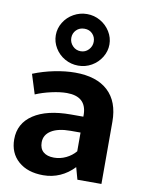

<svg xmlns="http://www.w3.org/2000/svg" viewBox="-92 -903 741 976"><g transform="rotate(10 278.0 -415.0)"><path d="M416 -705.1Q416 -669.9 397 -638.9Q377.9 -607.9 346.4 -589.8Q314.9 -571.8 277.8 -571.8Q240.7 -571.8 208.7 -589.8Q176.8 -607.9 158 -638.9Q139.2 -669.9 139.2 -705.1Q139.2 -740.2 158 -771Q176.8 -801.8 209 -819.8Q241.2 -837.9 277.8 -837.9Q314.9 -837.9 346.4 -819.8Q377.9 -801.8 397 -771Q416 -740.2 416 -705.1ZM219.2 -705.1Q219.2 -681.2 236.1 -663.6Q252.9 -646 277.8 -646Q301.8 -646 318.4 -663.6Q335 -681.2 335 -705.1Q335 -729 319.1 -745.6Q303.2 -762.2 277.8 -762.2Q252 -762.2 235.6 -745.6Q219.2 -729 219.2 -705.1ZM499 -320.8V0H375L357.9 -62Q325.7 -27.8 285.4 -10Q245.1 7.8 199.2 7.8Q118.2 7.8 70.6 -34.2Q22.9 -76.2 22.9 -147Q22.9 -229 92 -274.9Q161.1 -320.8 285.2 -320.8H349.1V-334Q346.2 -424.8 246.1 -424.8Q211.9 -424.8 167 -414.8Q122.1 -404.8 85.9 -389.2L54.2 -490.2Q106 -511.2 163.1 -522.7Q220.2 -534.2 270 -534.2Q380.9 -534.2 439.9 -479.5Q499 -424.8 499 -320.8ZM163.1 -155.8Q163.1 -123.5 182.6 -106.7Q202.1 -89.8 237.8 -89.8Q270 -89.8 299.6 -104Q329.1 -118.2 349.1 -142.1V-238.8H297.9Q233.9 -238.8 198.5 -216.8Q163.1 -194.8 163.1 -155.8Z"/></g></svg>

Font: Sarala
Style: Bold
Weight: 700
Designer: Andres Torresi
Foundry: Huerta Tipografica
Version: Version 1.004;PS 001.003;hotconv 1.0.70;makeotf.lib2.5.58329